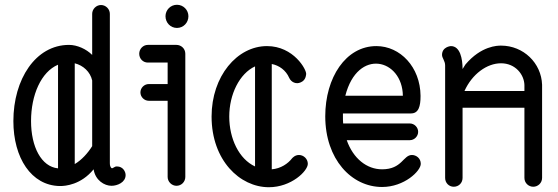

<svg xmlns="http://www.w3.org/2000/svg" viewBox="-20 -774 2336 804"><path d="M372 -65C379 -19 417 4 447 4C471 4 506 -10 506 -41C506 -55 495 -77 470 -77C459 -78 453 -67 447 -70C447 -71 440 -73 440 -91V-93V-716C440 -736 423 -753 403 -753C383 -753 366 -736 366 -716V-544C341 -569 303 -586 269 -586C129 -586 36 -442 36 -267C36 -113 111 3 230 5H233C253 5 319 0 372 -65ZM223 -69C153 -76 110 -159 110 -267C110 -376 152 -473 223 -503ZM293 -509C329 -500 358 -473 366 -437V-162C348 -133 322 -104 293 -87Z M769 -706C769 -732 748 -754 721 -754C694 -754 673 -732 673 -706C673 -679 694 -657 721 -657C748 -657 769 -679 769 -706ZM756 -549C756 -571 738 -586 719 -586H599C579 -586 563 -569 563 -549C563 -528 579 -512 599 -512H682V-422H603C584 -422 568 -406 568 -387C568 -368 584 -352 603 -352H682V-33C682 -13 699 4 719 4C740 4 756 -13 756 -33Z M1269 -88C1269 -109 1251 -125 1232 -125C1215 -125 1205 -113 1203 -111C1186 -89 1156 -68 1118 -65V-506C1149 -500 1177 -480 1191 -448C1199 -430 1220 -420 1239 -429C1261 -438 1261 -459 1262 -463C1265 -481 1210 -581 1098 -581C973 -581 866 -455 866 -286C866 -103 984 10 1106 10C1200 10 1269 -58 1269 -88ZM1048 -77C981 -108 940 -193 940 -286C940 -379 983 -466 1048 -496Z M1667 -373H1426C1478 -576 1665 -527 1667 -373ZM1742 -88C1742 -112 1722 -125 1705 -125C1668 -125 1664 -65 1580 -65C1516 -65 1459 -110 1432 -187H1696C1715 -187 1731 -203 1731 -222C1731 -241 1715 -257 1696 -257H1417C1416 -267 1416 -277 1416 -287C1416 -291 1416 -295 1416 -299H1701C1733 -299 1741 -329 1741 -371V-373C1740 -493 1656 -581 1556 -581C1428 -581 1342 -449 1342 -287C1342 -107 1452 9 1580 9C1673 9 1742 -58 1742 -88Z M1844 -500V-29C1844 -8 1860 8 1880 8C1901 8 1917 -8 1917 -29V-323H2176V-29C2176 -8 2193 8 2213 8C2233 8 2250 -8 2250 -29V-419C2247 -510 2172 -583 2078 -583C2063 -583 1995 -582 1929 -504L1917 -485C1917 -528 1907 -581 1868 -581C1867 -581 1831 -578 1831 -544C1831 -531 1844 -519 1844 -500ZM1925 -393C1957 -464 2019 -509 2078 -509C2139 -509 2175 -461 2176 -418V-393Z"/></svg>

Font: LS
Style: RegularAlt
Weight: 500
Designer: BSozoo
Foundry: BSozoo
Version: Version 001.000